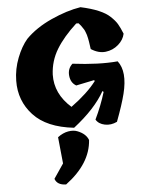

<svg xmlns="http://www.w3.org/2000/svg" viewBox="-69 -814 907 1222"><g transform="rotate(-5 384.5 -203.0)"><path d="M592 -211 585 -217Q524 -108 385 0Q211 -19 126.5 -110.5Q42 -202 44 -330Q45 -405 72.5 -475.5Q100 -546 138 -590Q203 -656 303.5 -701.5Q404 -747 492 -761Q627 -732 679 -682Q707 -656 721 -632.5Q735 -609 751 -569Q743 -530 708.5 -500Q674 -470 628 -464.5Q582 -459 534 -490Q533 -496 530.5 -514Q528 -532 527 -538Q526 -544 523 -559.5Q520 -575 517.5 -582Q515 -589 510.5 -601.5Q506 -614 500 -622Q486 -645 471 -660H456Q372 -583 327.5 -509.5Q283 -436 279 -349Q276 -226 380 -134Q486 -211 542 -285L538 -291L422 -267Q387 -287 382.5 -332.5Q378 -378 410 -407Q578 -386 698 -397Q752 -328 717 -188Q700 -120 660 -14Q621 5 581.5 -3Q542 -11 525 -40Q566 -125 592 -211ZM303 355Q246 354 232 313L295 220L278 51Q311 26 345 20Q379 14 404 24Q458 45 473 86Q463 236 303 355Z"/></g></svg>

Font: Tillana ExtraBold
Style: Regular
Weight: 800
Designer: Lipi Raval (Devanagari, Latin), Jonny Pinhorn (Latin)
Foundry: Indian Type Foundry
Version: Version 2.003;PS 1.0;hotconv 1.0.79;makeotf.lib2.5.61930; tt